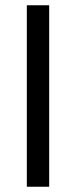

<svg xmlns="http://www.w3.org/2000/svg" viewBox="-20 -710 289 730"><path d="M167 -690V0H82V-690Z"/></svg>

Font: Exo 2
Style: Regular
Weight: 400
Designer: Natanael Gama
Foundry: Natanael Gama
Version: Version 2.010